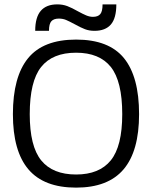

<svg xmlns="http://www.w3.org/2000/svg" viewBox="-20 -843 695 878"><path d="M242 -823Q267 -823 288 -815Q309 -807 337 -791Q359 -779 374.5 -772.5Q390 -766 405 -766Q428 -766 438.5 -778.5Q449 -791 449 -823H512Q512 -760 487 -731Q462 -702 412 -702Q388 -702 368.5 -709.5Q349 -717 322 -732Q296 -746 281.5 -752Q267 -758 249 -758Q226 -758 215 -746Q204 -734 204 -702H141Q141 -764 166.5 -793.5Q192 -823 242 -823ZM39 -321Q39 -492 108.5 -577Q178 -662 328 -662Q478 -662 547 -577Q616 -492 616 -321Q616 -152 545 -68.5Q474 15 328 15Q181 15 110 -68.5Q39 -152 39 -321ZM539 -321Q539 -471 487 -536.5Q435 -602 328 -602Q220 -602 168 -536.5Q116 -471 116 -321Q116 -174 168.5 -109.5Q221 -45 328 -45Q434 -45 486.5 -109.5Q539 -174 539 -321Z"/></svg>

Font: Pridi Light
Style: Regular
Weight: 300
Designer: Katatrad Team
Foundry: CadsonDemak
Version: Version 1.003